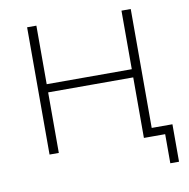

<svg xmlns="http://www.w3.org/2000/svg" viewBox="-91 -790 1026 1040"><g transform="rotate(-10 421.5 -270.0)"><path d="M645 -333H177V0H126V-700H177V-378H645V-700H696V0H645ZM762 160V0H646V-46H810V160Z"/></g></svg>

Font: Montserrat Z Light
Style: Regular
Weight: 300
Designer: Julieta Ulanovsky
Foundry: Julieta Ulanovsky
Version: Version 8.000